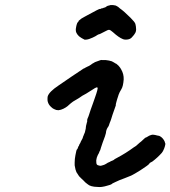

<svg xmlns="http://www.w3.org/2000/svg" viewBox="-20 -710 671 756"><path d="M375 -473Q380 -474 380 -474Q380 -473 386 -473.5Q392 -474 396 -473.5Q400 -473 403 -472.5Q406 -472 409.5 -471.5Q413 -471 415 -470Q419 -470 427 -465Q429 -464 432 -462Q435 -460 437 -459H438L447 -451Q454 -443 457 -437Q468 -418 467 -397Q465 -370 458 -359Q450 -346 447 -337Q446 -334 445 -330.5Q444 -327 442 -321.5Q440 -316 439.5 -313Q439 -310 437.5 -305.5Q436 -301 436 -299Q436 -297 436 -295Q435 -291 423 -258Q420 -249 418.5 -243.5Q417 -238 415.5 -234.5Q414 -231 412 -226Q409 -214 404 -208Q398 -199 397 -186Q396 -179 384 -148Q381 -139 380 -136Q379 -133 377 -127Q377 -126 376 -123Q375 -120 374 -117.5Q373 -115 372 -114Q369 -105 367 -103Q365 -100 361 -89Q360 -85 359 -79Q359 -69 360 -65Q362 -60 367 -59Q374 -56 380 -58Q392 -61 396 -64Q397 -65 398.5 -65.5Q400 -66 401 -67Q402 -68 404 -69L413 -73L416 -75Q427 -79 429 -81L431 -82H429L440 -88Q476 -107 507 -130Q509 -131 511 -132.5Q513 -134 514 -134.5Q515 -135 515 -135Q515 -135 516 -135L517 -137L523 -142Q528 -147 536 -153Q553 -169 554 -169V-168L563 -173Q567 -176 567 -175.5Q567 -175 571 -177Q575 -179 575 -178.5Q575 -178 577 -179Q579 -180 584 -179.5Q589 -179 591 -178.5Q593 -178 599 -176.5Q605 -175 607 -175Q618 -170 625 -159Q629 -153 630 -147V-145L631 -147V-142L630 -137L629 -133Q628 -129 626.5 -125.5Q625 -122 624 -120Q623 -116 617 -108Q600 -89 580 -74Q577 -72 573.5 -70.5Q570 -69 569 -67Q566 -62 557 -56Q530 -37 512 -27Q507 -24 503 -22Q496 -18 490 -16Q486 -15 480 -12Q474 -9 470 -8Q450 -1 436 6Q430 9 425.5 11Q421 13 421 14Q416 18 399 22Q395 23 391.5 24Q388 25 380.5 26Q373 27 363 26Q351 26 340 23Q330 20 326 16Q325 15 322 13Q316 9 309 1Q304 -4 301 -6.5Q298 -9 295 -12.5Q292 -16 291.5 -16Q291 -16 288.5 -20.5Q286 -25 284 -27.5Q282 -30 281 -32Q277 -40 274 -59Q274 -61 274 -70Q274 -84 277 -99Q281 -121 283 -121.5Q285 -122 287 -129Q289 -134 289 -134Q291 -135 292 -140Q293 -143 293.5 -143Q294 -143 295 -145Q296 -147 296.5 -148Q297 -149 297.5 -150.5Q298 -152 298 -152Q299 -153 305 -165Q306 -168 306.5 -169.5Q307 -171 307 -171.5Q307 -172 308 -174Q309 -176 309 -176Q309 -176 310 -179Q315 -188 317 -201Q318 -205 318 -206Q318 -207 318 -209Q319 -217 321 -223Q322 -226 321.5 -226Q321 -226 323 -230Q324 -236 323 -237Q323 -237 325 -244Q328 -250 330.5 -258Q333 -266 337 -278Q341 -289 346 -303Q351 -317 353 -323Q367 -362 364 -365Q363 -366 360 -366Q356 -365 341 -355Q313 -337 310.5 -336.5Q308 -336 291 -324Q288 -322 283.5 -319.5Q279 -317 275 -314.5Q271 -312 267.5 -310Q264 -308 259 -303.5Q254 -299 251.5 -297Q249 -295 246 -292Q240 -287 230 -282Q220 -277 210 -276Q201 -276 194 -280Q188 -282 181 -289Q171 -298 168 -310Q167 -313 167 -320Q167 -327 168 -331Q174 -349 210 -373Q220 -380 264 -410Q308 -440 309 -440Q311 -440 317 -444Q321 -446 323 -447Q323 -447 326 -448.5Q329 -450 329.5 -450Q330 -450 333 -452Q336 -454 338.5 -455.5Q341 -457 341 -457.5Q341 -458 343 -459Q345 -460 347.5 -461.5Q350 -463 352 -464Q353 -465 353 -465ZM425 -690Q428 -689 431 -689Q436 -689 445 -683Q449 -680 452 -677Q468 -666 494 -640Q511 -623 513 -616Q514 -613 515 -606.5Q516 -600 516 -594Q516 -587 513 -581Q508 -572 501 -565Q495 -557 485 -555Q481 -554 474.5 -554Q468 -554 464 -556Q448 -562 425 -583Q415 -592 410 -592.5Q405 -593 393 -586Q371 -574 366 -574Q365 -573 365 -573Q365 -573 363 -572Q358 -568 345 -562Q330 -555 320 -554Q312 -553 311 -555Q311 -555 307 -557Q303 -559 301.5 -560Q300 -561 297 -563Q291 -566 285 -574Q280 -581 279 -586Q279 -587 278.5 -591.5Q278 -596 278.5 -596.5Q279 -597 279 -598.5Q279 -600 280 -605Q281 -611 284 -619Q284 -620 287 -623Q290 -626 289.5 -627Q289 -628 292 -630Q299 -637 313 -644Q319 -647 324 -650Q372 -676 372 -675Q373 -673 380 -677Q382 -678 383 -677.5Q384 -677 386.5 -678.5Q389 -680 391 -680Q396 -681 400 -685Q402 -687 412 -689Q415 -690 415 -690Q415 -690 418.5 -690Q422 -690 425 -690Z"/></svg>

Font: TT2020 Style E
Style: Italic
Weight: 400
Italic angle: -15°
Version: Version 0.2.000